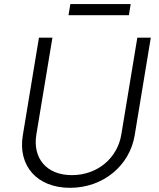

<svg xmlns="http://www.w3.org/2000/svg" viewBox="-20 -913 784 946"><path d="M623.9 -893.1H326.7L317.5 -838.1H615.1ZM656.6 -727.3 577.8 -250.4C558.9 -134.6 460.9 -50.1 334.2 -50.1C207.7 -50.1 140.3 -134.6 159.1 -250.4L238.3 -727.3H171.9L92.3 -245.7C67.8 -97.3 161.2 12.4 324.9 12.4C489 12.4 618.6 -97.3 643.5 -245.7L723 -727.3Z"/></svg>

Font: TID UI Light
Style: Italic
Weight: 300
Italic angle: -9.39999°
Designer: The TID Project Authors
Foundry: Bakken & Bæck
Version: Version 1.001;hotconv 1.0.109;makeotfexe 2.5.65596